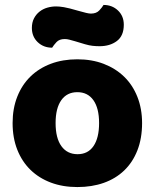

<svg xmlns="http://www.w3.org/2000/svg" viewBox="-20 -741 626 777"><path d="M555 -243Q555 -181 536 -132.5Q517 -84 482.5 -51Q448 -18 400 -1Q352 16 293 16Q234 16 186 -2Q138 -20 103.5 -53.5Q69 -87 50 -135Q31 -183 31 -243Q31 -302 50 -350Q69 -398 103.5 -431.5Q138 -465 186 -483Q234 -501 293 -501Q352 -501 400 -482.5Q448 -464 482.5 -430.5Q517 -397 536 -349Q555 -301 555 -243ZM205 -243Q205 -182 228.5 -149.5Q252 -117 294 -117Q336 -117 358.5 -150Q381 -183 381 -243Q381 -303 358 -335.5Q335 -368 293 -368Q251 -368 228 -335.5Q205 -303 205 -243ZM298 -697Q316 -692 328 -689Q340 -686 348 -686Q370 -686 382 -699Q394 -712 399 -721Q434 -721 457.5 -698.5Q481 -676 481 -641Q481 -596 453 -575Q425 -554 383 -554Q369 -554 355 -555.5Q341 -557 324 -562L284 -574Q270 -578 260.5 -580.5Q251 -583 242 -583Q220 -583 208.5 -570.5Q197 -558 191 -548Q156 -548 132.5 -570.5Q109 -593 109 -628Q109 -650 117.5 -666.5Q126 -683 140 -694Q154 -705 171.5 -710Q189 -715 207 -715Q220 -715 238.5 -712Q257 -709 298 -697Z"/></svg>

Font: BALOOCHETTANREGULAR
Style: Book
Weight: 400
Designer: Maithili Shingre and Ek Type
Foundry: Ek Type
Version: Version 1.100;PS 1.000;hotconv 1.0.88;makeotf.lib2.5.647800;